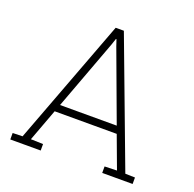

<svg xmlns="http://www.w3.org/2000/svg" viewBox="-125 -839 977 968"><g transform="rotate(20 363.0 -355.5)"><path d="M28.3 0V-34.7L81.1 -36.1L335 -710.9H378.9L632.3 -36.1L684.6 -34.7V0H521.5V-34.7L587.4 -36.6L522.9 -210H189.9L125.5 -36.6L191.4 -34.7V0ZM204.6 -249H508.8L370.1 -623.5L358.4 -658.2H355.5L343.8 -623.5Z"/></g></svg>

Font: Roboto Slab ExtraLight
Style: Regular
Weight: 250
Designer: Google
Version: Version 2.000; ttfautohint (v1.8.1.43-b0c9)